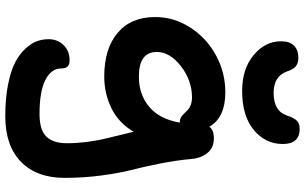

<svg xmlns="http://www.w3.org/2000/svg" viewBox="-232 -629 1144 720"><g transform="rotate(90 340.0 -269.0)"><path d="M320.8 -605Q238.8 -605 186.8 -647.9Q134.8 -690.9 134.8 -751Q134.8 -783.7 151.4 -799.8Q168 -815.9 196.8 -815.9Q216.8 -815.9 228.8 -806.2Q240.7 -796.4 248 -772.9Q266.1 -723.1 328.1 -723.1Q396.5 -723.1 413.1 -772.9Q421.9 -799.3 432.6 -810.1Q443.4 -820.8 462.9 -820.8Q520 -820.8 520 -757.8Q520 -691.9 467 -648.4Q414.1 -605 320.8 -605ZM416 283.2Q348.6 283.2 296.4 272.7Q244.1 262.2 212.9 245.6Q181.6 229 161.6 206.8Q141.6 184.6 134.3 163.8Q127 143.1 127 121.1Q127 87.4 148.9 64.7Q170.9 42 206.1 42Q222.7 42 229.7 50Q236.8 58.1 236.8 74.2Q236.8 110.8 279.8 132.8Q322.8 154.8 407.2 154.8Q467.3 154.8 492.2 129.2Q517.1 103.5 517.1 51.8Q517.1 16.1 512.5 -20.3Q507.8 -56.6 502.7 -79.6Q497.6 -102.5 488 -140.9Q478.5 -179.2 474.1 -198.2Q440.9 -141.6 385.5 -114.7Q330.1 -87.9 267.1 -87.9Q163.1 -87.9 103.5 -137.9Q43.9 -188 43.9 -278.8Q43.9 -349.6 83.3 -410.6Q122.6 -471.7 187.3 -506.8Q252 -542 325.2 -542Q421.4 -542 455.1 -481.9Q466.8 -499 499 -499Q534.7 -499 554.2 -474.1Q573.7 -449.2 576.2 -414.1Q581.5 -356 594 -293.9Q606.4 -231.9 617.7 -188.5Q628.9 -145 637.9 -78.4Q647 -11.7 647 61Q647 165.5 586.7 224.4Q526.4 283.2 416 283.2ZM174.8 -285.2Q174.8 -217.8 267.1 -217.8Q334 -217.8 380.1 -256.1Q426.3 -294.4 439.9 -371.1H439Q428.7 -371.1 420.4 -375.7Q412.1 -380.4 406 -387.2Q399.9 -394 392.6 -400.9Q385.3 -407.7 373.3 -412.4Q361.3 -417 345.2 -417Q281.7 -417 228.3 -375.5Q174.8 -334 174.8 -285.2Z"/></g></svg>

Font: Shantell Sans Irregular Bouncy
Style: Regular
Weight: 600
Designer: Stephen Nixon, Anya Danilova, Shantell Martin
Foundry: Arrow Type
Version: Version 1.006;[9816181b4]